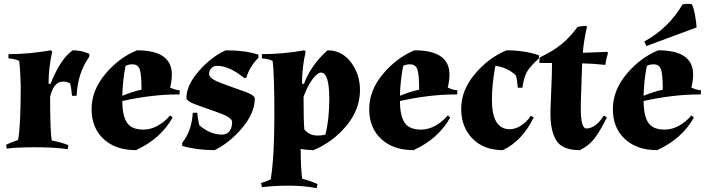

<svg xmlns="http://www.w3.org/2000/svg" viewBox="-20 -767 3671 1000"><path d="M24 -485Q132 -485 245 -505L252 -498Q233 -416 233 -331L243 -330Q296 -463 359 -505Q404 -505 445 -487V-471Q385 -389 379 -268H355Q352 -308 345 -333Q327 -342 308 -342Q260 -342 241 -263Q241 -78 250 -35Q296 -27 336 -11L333 10Q265 0 165.5 0Q66 0 15 7L12 -13Q28 -22 74 -38Q88 -108 88 -322Q86 -400 80 -450Q56 -461 24 -463Z M727 -92Q765 -92 802 -112.5Q839 -133 866 -166L879 -155Q817 -44 688 15Q582 15 519.5 -43Q457 -101 457 -198.5Q457 -296 528 -381Q599 -466 693 -505Q875 -505 875 -379Q875 -347 866 -311Q893 -298 916 -297L915 -275Q908 -275 901 -275Q773 -275 617 -241Q617 -167 640.5 -129.5Q664 -92 727 -92ZM669 -432Q650 -432 634 -424Q619 -349 617 -268Q667 -289 717 -300Q717 -378 708 -405Q699 -432 669 -432Z M1136 -66Q1162 -66 1175.5 -84Q1189 -102 1189 -131Q1189 -154 1129.5 -176Q1070 -198 1010.5 -218.5Q951 -239 951 -257Q951 -324 1017.5 -399Q1084 -474 1156 -505Q1258 -505 1326 -482V-466Q1279 -419 1263 -362L1253 -360Q1174 -424 1112 -424Q1093 -424 1081 -412Q1069 -400 1069 -381Q1069 -358 1128.5 -335.5Q1188 -313 1247.5 -292.5Q1307 -272 1307 -254Q1307 -179 1242 -101.5Q1177 -24 1098 15Q1006 15 929 -7V-23Q979 -86 984 -180H1008Q1008 -169 1009.5 -160Q1011 -151 1012 -144.5Q1013 -138 1014 -133Q1016 -123 1018 -115Q1074 -66 1136 -66Z M1629 213Q1563 200 1484.5 200Q1406 200 1344 208L1340 186Q1364 180 1390 167Q1409 52 1409 -165.5Q1409 -383 1400 -450Q1376 -461 1344 -463V-485Q1453 -485 1565 -505L1572 -498Q1553 -416 1553 -331L1563 -330Q1600 -429 1686 -505Q1761 -505 1808 -442.5Q1855 -380 1855 -298Q1855 -198 1785 -113Q1715 -28 1613 15Q1582 15 1546 9Q1546 107 1554 164Q1592 173 1634 192ZM1695 -252Q1695 -389 1652 -389Q1635 -389 1609.5 -357Q1584 -325 1561 -263Q1561 -136 1565 -93Q1591 -61 1634 -61Q1657 -61 1675 -66Q1695 -145 1695 -252Z M2173 -92Q2211 -92 2248 -112.5Q2285 -133 2312 -166L2325 -155Q2263 -44 2134 15Q2028 15 1965.5 -43Q1903 -101 1903 -198.5Q1903 -296 1974 -381Q2045 -466 2139 -505Q2321 -505 2321 -379Q2321 -347 2312 -311Q2339 -298 2362 -297L2361 -275Q2354 -275 2347 -275Q2219 -275 2063 -241Q2063 -167 2086.5 -129.5Q2110 -92 2173 -92ZM2115 -432Q2096 -432 2080 -424Q2065 -349 2063 -268Q2113 -289 2163 -300Q2163 -378 2154 -405Q2145 -432 2115 -432Z M2618 -505Q2711 -505 2787 -479V-463Q2738 -419 2722.5 -389Q2707 -359 2701 -310H2677Q2674 -349 2667 -374Q2622 -417 2560 -424Q2542 -327 2542 -247Q2542 -94 2635 -94Q2665 -94 2696 -114.5Q2727 -135 2744 -164L2760 -156Q2701 -34 2599 15Q2500 15 2441 -45Q2382 -105 2382 -200.5Q2382 -296 2452.5 -380.5Q2523 -465 2618 -505Z M2847 -173Q2847 -184 2847 -195L2852 -322Q2855 -382 2855 -439H2791L2789 -441Q2789 -462 2792 -468Q2860 -501 2902.5 -535Q2945 -569 2988 -626Q3005 -632 3033 -632L3037 -629Q3017 -533 3016 -492L3142 -497L3147 -492Q3136 -457 3133 -429Q3068 -436 3012 -437L3005 -228Q3005 -214 3005 -201Q3005 -98 3034 -98Q3082 -98 3125 -165L3141 -156Q3109 -90 3078.5 -49Q3048 -8 3000 15Q2909 15 2878 -34.5Q2847 -84 2847 -173Z M3442 -92Q3480 -92 3517 -112.5Q3554 -133 3581 -166L3594 -155Q3532 -44 3403 15Q3297 15 3234.5 -43Q3172 -101 3172 -198.5Q3172 -296 3243 -381Q3314 -466 3408 -505Q3590 -505 3590 -379Q3590 -347 3581 -311Q3608 -298 3631 -297L3630 -275Q3623 -275 3616 -275Q3488 -275 3332 -241Q3332 -167 3355.5 -129.5Q3379 -92 3442 -92ZM3384 -432Q3365 -432 3349 -424Q3334 -349 3332 -268Q3382 -289 3432 -300Q3432 -378 3423 -405Q3414 -432 3384 -432ZM3535 -744Q3544 -747 3560.5 -747Q3577 -747 3583 -745Q3592 -730 3599.5 -690.5Q3607 -651 3608 -624L3346 -527L3336 -551Q3461 -619 3535 -744Z"/></svg>

Font: Almendra
Style: Bold
Weight: 700
Designer: Ana Sanfelippo
Foundry: Ana Sanfelippo
Version: Version 1.004